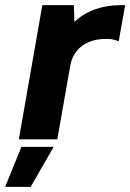

<svg xmlns="http://www.w3.org/2000/svg" viewBox="-52 -540 505 744"><path d="M21 0H170L220 -284C231 -351 285 -393 370 -389C383 -389 398 -384 408 -380L433 -520H415C345 -520 283 -499 236 -455C236 -477 235 -501 234 -520H112ZM-32 184H67L156 29H31Z"/></svg>

Font: Fixel Display 20240404
Style: Bold Italic
Weight: 700
Italic angle: -10°
Designer: AlfaBravo + MacPaw
Foundry: Kyrylo Tkachov, Marchela Mozhyna, Serhii Makarenko, Maria Weinstein, Zakhar Kryvoshyya
Version: Version 1.211;Glyphs 3.2 (3225)